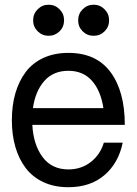

<svg xmlns="http://www.w3.org/2000/svg" viewBox="-20 -762 574 806"><path d="M326.9 -630.6Q308.1 -649.4 308.1 -676.8Q308.1 -704.1 327.1 -723.1Q346.2 -742.2 373 -742.2Q399.9 -742.2 418.9 -723.1Q438 -704.1 438 -676.8Q438 -649.4 419.2 -630.6Q400.4 -611.8 373 -611.8Q345.7 -611.8 326.9 -630.6ZM138.2 -630.6Q119.1 -649.4 119.1 -676.8Q119.1 -704.1 138.2 -723.1Q157.2 -742.2 184.1 -742.2Q210.9 -742.2 230 -723.1Q249 -704.1 249 -676.8Q249 -649.4 230 -630.6Q210.9 -611.8 184.1 -611.8Q157.2 -611.8 138.2 -630.6ZM267.1 23.9Q208 23.9 162.4 2.7Q116.7 -18.6 87.9 -56.6Q59.1 -94.7 44.4 -145.5Q29.8 -196.3 29.8 -257.8Q29.8 -319.3 44.4 -370.1Q59.1 -420.9 87.6 -459.2Q116.2 -497.6 162.1 -518.8Q208 -540 267.1 -540Q384.3 -540 444.1 -459.2Q503.9 -378.4 503.9 -237.8H418.9H115.7Q120.1 -154.8 158.7 -102.8Q197.3 -50.8 267.1 -50.8Q320.8 -50.8 360.6 -81.5Q400.4 -112.3 416 -163.1H495.1Q477.5 -77.1 418.2 -26.6Q358.9 23.9 267.1 23.9ZM267.1 -464.8Q203.6 -464.8 166 -422.1Q128.4 -379.4 118.2 -308.1H414.1Q402.8 -381.8 365.7 -423.3Q328.6 -464.8 267.1 -464.8Z"/></svg>

Font: Miedinger*
Style: Book
Weight: 400
Version: Version 001.000